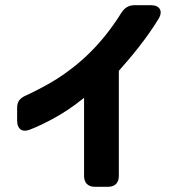

<svg xmlns="http://www.w3.org/2000/svg" viewBox="-20 -618 684 740"><path d="M346 102H396C423 102 438 87 438 60V-345C485 -398 545 -469 592 -547C609 -576 595 -598 562 -598H499C477 -598 461 -589 448 -569C367 -439 279 -365 198 -313C153 -285 108 -263 80 -250C57 -240 46 -227 46 -202V-153C46 -121 65 -107 94 -118C118 -127 148 -141 178 -157C218 -178 261 -206 304 -241V60C304 87 319 102 346 102Z"/></svg>

Font: コーポレート・ロゴ（ラウンド）ver3 Bold
Style: Regular
Weight: 700
Designer: [KANA_main] LOGOTYPE.JP [Source Han Sans] Ryoko NISHIZUKA 西塚涼子 (kana, bopomofo & ideographs); Paul D. Hunt (Latin, Greek
Version: Version 12.001;FEAKit 1.0